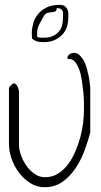

<svg xmlns="http://www.w3.org/2000/svg" viewBox="-20 -785 423 805"><path d="M38.1 -435.5Q43 -435.5 47.4 -431.2Q51.8 -426.8 54.2 -420.9Q56.6 -415 58.1 -409.2Q59.6 -403.3 59.6 -400.4V-179.7Q59.6 -157.2 68.4 -133.3Q77.1 -109.4 91.8 -88.9Q106.4 -68.4 126 -55.2Q145.5 -42 168.9 -42Q199.2 -42 222.7 -56.6Q246.1 -71.3 264.2 -94.7Q282.2 -118.2 295.4 -148.9Q308.6 -179.7 316.9 -210.4Q325.2 -241.2 328.6 -270.5Q332 -299.8 332 -323.2Q332 -332 332 -352.1Q332 -372.1 329.6 -397Q327.1 -421.9 323.2 -448.2Q319.3 -474.6 311.5 -495.1Q303.7 -515.6 292.5 -527.8Q281.2 -540 264.6 -537.1Q264.6 -537.1 263.7 -538.6Q262.7 -540 262.7 -541Q262.7 -551.8 272 -557.6Q281.2 -563.5 290 -563.5Q302.7 -563.5 312.5 -554.7Q322.3 -545.9 330.1 -532.7Q337.9 -519.5 342.8 -502.4Q347.7 -485.4 351.1 -469.2Q354.5 -453.1 356 -439.5Q357.4 -425.8 358.4 -417Q358.4 -416 358.4 -404.8Q358.4 -393.6 358.4 -378.9Q358.4 -364.3 358.4 -348.6Q358.4 -333 358.4 -323.2Q358.4 -317.4 358.4 -304.2Q358.4 -291 358.4 -276.4Q358.4 -261.7 358.4 -248.5Q358.4 -235.4 358.4 -229.5Q349.6 -195.3 335 -155.3Q320.3 -115.2 297.4 -80.6Q274.4 -45.9 242.2 -22.9Q210 0 166 0Q134.8 0 107.4 -17.1Q80.1 -34.2 60.1 -60.5Q40 -86.9 28.8 -118.7Q17.6 -150.4 17.6 -179.7V-417Q17.6 -418.9 23.9 -425.3Q30.3 -431.6 34.2 -434.6H36.1Q36.1 -434.6 36.6 -435.1Q37.1 -435.5 38.1 -435.5ZM114.3 -623Q114.3 -626 113.8 -634.8Q113.3 -643.6 113.3 -646.5Q113.3 -664.1 118.7 -685.1Q124 -706.1 137.7 -723.6Q151.4 -741.2 173.8 -752.9Q196.3 -764.6 229.5 -764.6Q244.1 -764.6 252 -758.8Q259.8 -752.9 263.2 -744.6Q266.6 -736.3 266.6 -726.6V-710.9Q266.6 -694.3 261.7 -676.3Q256.8 -658.2 244.6 -643.6Q232.4 -628.9 212.4 -618.7Q192.4 -608.4 162.1 -608.4Q144.5 -608.4 135.3 -611.3Q126 -614.3 114.3 -623ZM135.7 -630.9Q141.6 -627 150.4 -627H165Q188.5 -627 204.6 -635.3Q220.7 -643.6 229.5 -655.8Q238.3 -668 241.2 -682.6Q244.1 -697.3 244.1 -710.9Q244.1 -716.8 244.6 -723.6Q245.1 -730.5 243.2 -736.8Q241.2 -743.2 235.4 -747.1Q229.5 -751 217.8 -751Q217.8 -740.2 211.9 -737.3Q206.1 -734.4 198.2 -733.9Q190.4 -733.4 181.2 -731.4Q171.9 -729.5 165 -719.7Q154.3 -701.2 145 -683.6Q135.7 -666 135.7 -646.5Z"/></svg>

Font: Zeyada
Style: Regular
Weight: 400
Version: Version 1.002 2010